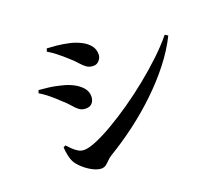

<svg xmlns="http://www.w3.org/2000/svg" viewBox="-125 -910 1251 1107"><g transform="rotate(-20 500.0 -356.5)"><path d="M253.7 -718.4 260.1 -736.1Q284.7 -734.9 320.4 -731.5Q356 -728 401.3 -717.9Q436 -708.8 465 -693.5Q493.9 -678.2 511.6 -656.1Q529.4 -633.9 529.4 -602.2Q529.4 -582 515.2 -565.5Q501.1 -549 479.9 -549Q456 -549 439 -560.5Q422.1 -572 404.8 -592.1Q387.6 -612.2 360.6 -635.8Q331.5 -662.4 304.8 -683.2Q278.1 -704 253.7 -718.4ZM926 -577.6 943.7 -566Q906 -489.5 847.6 -414.7Q789.2 -339.9 716 -269.9Q642.9 -199.9 562 -139Q481.2 -78.1 399.7 -29.5Q383.9 -19.6 372.3 -7.3Q360.7 5.1 348.8 14Q336.9 23 319.8 23Q298.8 23 271.7 9.6Q244.6 -3.7 220.2 -24.3Q195.8 -44.9 180.7 -67.4Q168.6 -86.9 162.6 -116.7Q156.6 -146.5 156.1 -166.7L169.4 -173.7Q180 -162.3 194.7 -147.7Q209.3 -133 226.6 -122.4Q243.9 -111.8 263.3 -111.8Q292.1 -111.8 340 -131.9Q387.9 -151.9 447.9 -186.9Q507.9 -221.8 573.7 -267.3Q639.6 -312.9 704.5 -365.2Q769.4 -417.6 826.6 -471.7Q883.7 -525.9 926 -577.6ZM126.9 -509.1 133.1 -526.5Q163.9 -524 195.4 -520.1Q227 -516.3 266.8 -506.1Q303.1 -498 335 -481.8Q366.8 -465.5 387 -442.4Q407.2 -419.2 407.2 -388.1Q407.2 -376.3 402.4 -363.4Q397.5 -350.5 386.1 -341.7Q374.7 -332.8 353.6 -332.8Q329.9 -332.8 313.1 -345.8Q296.3 -358.7 280 -378.3Q263.8 -398 239.7 -418.4Q205.7 -451.3 178 -473.5Q150.2 -495.7 126.9 -509.1Z"/></g></svg>

Font: Source Han Serif JP VF
Style: Regular
Weight: 250
Designer: Ryoko NISHIZUKA 西塚涼子 (kana & ideographs); Frank Grießhammer (Latin, Greek & Cyrillic); Wenlong ZHANG 张文龙 (bopomofo); San
Foundry: Adobe
Version: Version 2.001;hotconv 1.1.0;makeotfexe 2.6.0